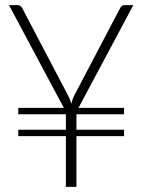

<svg xmlns="http://www.w3.org/2000/svg" viewBox="-20 -726 553 746"><path d="M51 -282V-307H228L15 -706H49Q55 -706 59 -703Q63 -700 66 -695L245 -354Q249 -346 252 -338.5Q255 -331 257 -323Q259 -331 261.5 -338.5Q264 -346 268 -354L447 -695Q450 -700 453.5 -703Q457 -706 464 -706H498L285 -307H462V-282H277V-222H462V-197H277V0H236V-197H51V-222H236V-282Z"/></svg>

Font: Aleo ExtraLight
Style: Regular
Weight: 250
Designer: Alessio Laiso
Foundry: Alessio Laiso
Version: Version 2.001;gftools[0.9.29]